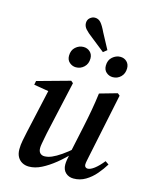

<svg xmlns="http://www.w3.org/2000/svg" viewBox="-124 -907 797 1002"><g transform="rotate(15 274.5 -406.0)"><path d="M130 14Q109 14 93 5Q77 -4 68 -20.5Q59 -37 59 -61Q59 -85 64 -109.5Q69 -134 74 -158L129 -405L143 -390L47 -406L51 -427L228 -476L240 -466L176 -179Q173 -164 170 -148Q167 -132 164.5 -118.5Q162 -105 162 -95Q162 -77 171 -68Q180 -59 194 -59Q213 -59 234 -68Q255 -77 282 -95.5Q309 -114 342 -143L350 -117H339Q304 -79 268 -50Q232 -21 197.5 -3.5Q163 14 130 14ZM371 14Q345 14 328 -2Q311 -18 311 -46Q311 -56 313 -70Q315 -84 321 -111V-115L353 -265Q363 -312 371 -357Q379 -402 385 -449L480 -476L492 -466L420 -120Q417 -104 414.5 -93Q412 -82 412 -72Q412 -64 417 -59.5Q422 -55 429 -55Q444 -55 465 -71Q486 -87 510 -117L529 -104Q512 -76 488.5 -48.5Q465 -21 435.5 -3.5Q406 14 371 14ZM233 -550Q214 -550 198.5 -563Q183 -576 183 -599Q183 -629 202 -646Q221 -663 245 -663Q266 -663 280.5 -649.5Q295 -636 295 -614Q295 -585 276.5 -567.5Q258 -550 233 -550ZM349 -663 277 -720Q249 -741 236.5 -755.5Q224 -770 224 -787Q224 -805 236.5 -815.5Q249 -826 263 -826Q282 -826 295 -811.5Q308 -797 324 -763L369 -679ZM432 -550Q412 -550 397 -563Q382 -576 382 -599Q382 -629 401.5 -646Q421 -663 444 -663Q465 -663 479 -649.5Q493 -636 493 -614Q493 -585 475 -567.5Q457 -550 432 -550Z"/></g></svg>

Font: Source Serif 4 48pt SemiBold
Style: Italic
Weight: 600
Italic angle: -12°
Designer: Frank Grießhammer
Foundry: Adobe Systems Incorporated
Version: Version 4.004;hotconv 1.0.116;makeotfexe 2.5.65601